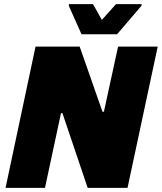

<svg xmlns="http://www.w3.org/2000/svg" viewBox="-20 -915 788 935"><path d="M7 0 153 -688H368L479 -371H486L555 -688H748L601 0H407L284 -364H277L199 0ZM377 -748 315 -887 316 -895H433L476 -818L545 -895H670L669 -887L550 -748Z"/></svg>

Font: Saira Thin ExtraBold
Style: Italic
Weight: 800
Italic angle: -12°
Version: Version 1.101